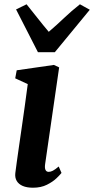

<svg xmlns="http://www.w3.org/2000/svg" viewBox="-20 -866 439 896"><path d="M134 10Q105.5 10 86.2 1.8Q67 -6.5 58 -21.8Q49 -37 51.5 -58.5Q54 -79.5 58.5 -111.2Q63 -143 68.8 -183.8Q74.5 -224.5 81.5 -271.5Q88.5 -318.5 95.5 -369.8Q102.5 -421 109.5 -473.5L51 -500.5L58 -538L231.5 -563L256 -551.5L190.5 -99.5Q188 -81.5 192.5 -72.8Q197 -64 207 -64Q216.5 -64 227 -69.5Q237.5 -75 254 -89L267 -59Q261 -51 244 -34.5Q227 -18 199.2 -4Q171.5 10 134 10ZM157 -622.5 55 -822 104 -846Q129 -815 154.8 -782.2Q180.5 -749.5 207.5 -717.5Q245 -749.5 279.2 -782.2Q313.5 -815 353 -846L399 -820.5L236 -622.5Z"/></svg>

Font: Merriweather 28pt
Style: Bold Italic
Weight: 700
Italic angle: -7.8°
Version: Version 2.101